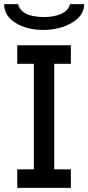

<svg xmlns="http://www.w3.org/2000/svg" viewBox="-30 -904 425 924"><path d="M-10 -884H57Q73 -822 182 -822Q231 -822 265 -837.5Q299 -853 307 -884H375Q375 -829 316 -794.5Q257 -760 178 -760Q99 -760 44.5 -794Q-10 -828 -10 -884ZM311 -686V-597H231V-89H311V0H53V-89H133V-597H53V-686Z"/></svg>

Font: Chivo
Style: Regular
Weight: 400
Designer: Hector Gatti
Foundry: Omnibus-Type
Version: Version 1.007;PS 001.007;hotconv 1.0.88;makeotf.lib2.5.64775